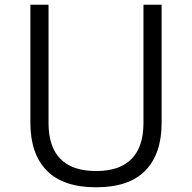

<svg xmlns="http://www.w3.org/2000/svg" viewBox="-20 -778 815 815"><path d="M109 -256V-758H186V-256Q186 -155 236.5 -103.5Q287 -52 388 -52Q488 -52 538.5 -103.5Q589 -155 589 -256V-758H666V-256Q666 -125 597 -54Q528 17 388 17Q248 17 178.5 -54Q109 -125 109 -256Z"/></svg>

Font: Biryani Light
Style: Regular
Weight: 300
Designer: Dan Reynolds and Mathieu Réguer
Foundry: Dan Reynolds and Mathieu Réguer
Version: Version 1.004; ttfautohint (v1.1) -l 5 -r 5 -G 72 -x 0 -D la